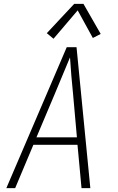

<svg xmlns="http://www.w3.org/2000/svg" viewBox="-20 -981 616 1001"><path d="M13 0H59L154 -226H384L405 0H451L403 -490L379 -735H328ZM381 -265H170L265 -490Q285 -538 305 -586Q325 -634 345 -682Q348 -634 352 -586Q356 -538 361 -490ZM259 -779 385 -927 464 -783 505 -804 415 -961H367L224 -808Z"/></svg>

Font: Iosevka Sparkle Extralight
Style: Italic
Weight: 200
Italic angle: -9°
Designer: Belleve Invis
Foundry: Belleve Invis
Version: Version 4.5.0; ttfautohint (v1.8.3)